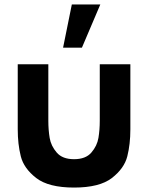

<svg xmlns="http://www.w3.org/2000/svg" viewBox="-20 -830 668 866"><path d="M432.5 -810H304L264.5 -615H349.5ZM60 -540H198V-285Q198 -244 204 -208Q210 -172 235.8 -142Q261.5 -112 314 -112Q366.5 -112 392.2 -142Q418 -172 424 -208Q430 -244 430 -285V-540H568V-247Q568 -179.5 554.2 -125Q540.5 -70.5 484.8 -27.2Q429 16 314 16Q199 16 143.2 -27.2Q87.5 -70.5 73.8 -125Q60 -179.5 60 -247Z"/></svg>

Font: Hauora ExtraBold
Style: Regular
Weight: 800
Designer: Wayne Shih
Foundry: WCYS
Version: Version 1.001